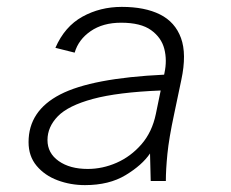

<svg xmlns="http://www.w3.org/2000/svg" viewBox="-20 -526 672 558"><path d="M227 12Q185 12 147.5 -2Q110 -16 86.5 -44Q63 -72 63 -113Q63 -204 155 -251.5Q247 -299 457 -309L458 -314Q466 -351 457.5 -384Q449 -417 419 -438.5Q389 -460 332 -460Q279 -460 243.5 -435.5Q208 -411 197 -373L141 -387Q168 -449 219.5 -477.5Q271 -506 334 -506Q401 -506 445 -484Q489 -462 506 -415.5Q523 -369 507 -294L486 -194Q471 -124 466.5 -78.5Q462 -33 462 0H418L416 -80Q393 -46 345 -17Q297 12 227 12ZM235 -35Q278 -35 319 -53Q360 -71 391 -106.5Q422 -142 433 -195L447 -263Q322 -258 250 -238.5Q178 -219 148 -188Q118 -157 118 -119Q118 -81 150.5 -58Q183 -35 235 -35Z"/></svg>

Font: Atkinson Hyperlegible Mono ExtraLight
Style: Italic
Weight: 200
Italic angle: -12°
Monospace: yes
Designer: Elliott Scott, Megan Eiswerth, Linus Boman, Theodore Petrosky, Letters from Sweden
Foundry: Applied Design Works, Letters from Sweden
Version: Version 2.001